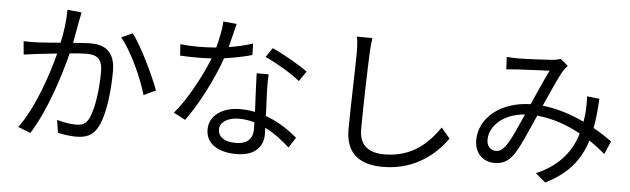

<svg xmlns="http://www.w3.org/2000/svg" viewBox="-52 -996 4103 1251"><g transform="rotate(5 2000.0 -371.0)"><path d="M782 -674 709 -641C780 -558 858 -382 887 -279L965 -316C931 -409 844 -593 782 -674ZM78 -561 86 -474C112 -478 153 -483 176 -486L303 -500C269 -366 194 -138 92 -1L174 31C279 -138 347 -364 384 -508C428 -512 468 -515 492 -515C555 -515 598 -498 598 -406C598 -298 582 -168 550 -100C530 -57 500 -49 463 -49C435 -49 382 -56 340 -69L353 14C385 22 433 29 471 29C536 29 585 12 617 -55C659 -138 675 -297 675 -416C675 -551 602 -585 513 -585C489 -585 447 -582 400 -578L426 -721C430 -740 434 -762 438 -780L345 -790C345 -722 335 -644 319 -572C259 -567 200 -562 167 -561C135 -560 109 -559 78 -561Z M1887 -458 1932 -524C1885 -560 1771 -625 1699 -657L1658 -596C1725 -566 1833 -504 1887 -458ZM1622 -165 1623 -120C1623 -65 1595 -21 1512 -21C1434 -21 1396 -53 1396 -100C1396 -146 1446 -180 1519 -180C1555 -180 1590 -175 1622 -165ZM1687 -485H1609C1611 -414 1616 -315 1620 -233C1589 -240 1556 -243 1522 -243C1409 -243 1322 -185 1322 -93C1322 6 1412 51 1522 51C1646 51 1697 -14 1697 -94L1696 -136C1761 -104 1815 -59 1858 -21L1901 -89C1849 -133 1779 -182 1693 -213L1686 -377C1685 -413 1685 -444 1687 -485ZM1451 -794 1363 -802C1361 -748 1347 -685 1332 -629C1293 -626 1255 -624 1219 -624C1177 -624 1134 -626 1097 -631L1102 -556C1140 -554 1182 -553 1219 -553C1248 -553 1278 -554 1308 -556C1262 -439 1177 -279 1094 -182L1171 -142C1251 -250 1340 -423 1389 -564C1455 -573 1518 -586 1571 -601L1569 -676C1518 -659 1464 -647 1412 -639C1428 -697 1442 -758 1451 -794Z M2340 -779 2239 -780C2245 -751 2247 -715 2247 -678C2247 -573 2237 -320 2237 -172C2237 -9 2336 51 2480 51C2700 51 2829 -75 2898 -170L2841 -238C2769 -134 2666 -31 2483 -31C2388 -31 2319 -70 2319 -180C2319 -329 2326 -565 2331 -678C2332 -711 2335 -746 2340 -779Z M3848 -514 3767 -523C3769 -495 3768 -461 3767 -431C3765 -407 3763 -382 3758 -356C3678 -394 3585 -426 3484 -437C3526 -530 3570 -632 3598 -677C3606 -689 3615 -699 3624 -710L3574 -751C3561 -746 3543 -742 3524 -740C3482 -737 3351 -730 3298 -730C3278 -730 3249 -731 3223 -733L3227 -652C3251 -654 3279 -657 3301 -658C3347 -661 3469 -666 3509 -668C3478 -606 3440 -519 3405 -440C3208 -435 3072 -322 3072 -175C3072 -91 3128 -38 3202 -38C3254 -38 3292 -56 3328 -107C3366 -163 3415 -281 3454 -369C3558 -360 3656 -324 3740 -277C3708 -169 3636 -62 3478 5L3544 60C3689 -12 3766 -107 3807 -237C3846 -211 3881 -184 3911 -158L3948 -244C3916 -267 3875 -294 3827 -321C3838 -379 3844 -443 3848 -514ZM3374 -370C3339 -292 3301 -199 3265 -152C3244 -126 3228 -117 3205 -117C3173 -117 3145 -141 3145 -185C3145 -271 3228 -359 3374 -370Z"/></g></svg>

Font: Noto Sans KR
Style: Regular
Weight: 400
Designer: Ryoko NISHIZUKA 西塚涼子 (kana, bopomofo & ideographs); Paul D. Hunt (Latin, Greek & Cyrillic); Sandoll Communications 산돌커뮤니
Foundry: Adobe
Version: Version 2.004;hotconv 1.0.118;makeotfexe 2.5.65603